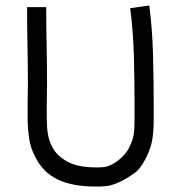

<svg xmlns="http://www.w3.org/2000/svg" viewBox="-20 -675 640 702"><path d="M456 -645 526 -655Q537 -568 539.5 -474Q542 -380 542 -294V-239Q542 -201 537.5 -169Q533 -137 516 -102Q510 -89 500 -73.5Q490 -58 478 -47Q448 -24 417 -9.5Q386 5 362 6Q353 7 345 7Q337 7 329 7Q245 7 191.5 -18.5Q138 -44 110 -99Q91 -134 86 -172.5Q81 -211 81 -247V-302Q81 -318 81.5 -334Q82 -350 82 -366Q82 -432 80.5 -507.5Q79 -583 79 -649H149Q149 -583 150.5 -508Q152 -433 152 -366Q152 -349 151.5 -332.5Q151 -316 151 -300V-247Q151 -207 155.5 -182.5Q160 -158 172 -136Q188 -105 226.5 -84Q265 -63 329 -63Q335 -63 343 -63Q351 -63 359 -64Q373 -65 393.5 -76Q414 -87 435 -110Q438 -115 442.5 -119.5Q447 -124 453 -137Q465 -161 468.5 -181Q472 -201 472 -239V-294Q472 -380 469.5 -470.5Q467 -561 456 -645Z"/></svg>

Font: Syne
Style: Italic
Weight: 400
Italic angle: -9°
Designer: Lucas Descroix
Foundry: Bonjour Monde
Version: Version 2.000; ttfautohint (v1.8.3)